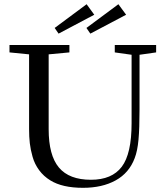

<svg xmlns="http://www.w3.org/2000/svg" viewBox="-20 -876 784 909"><path d="M257.3 -716.8 238.8 -743.7 390.1 -856 426.3 -806.2ZM407.7 -716.8 389.2 -743.7 540.5 -856 577.1 -806.2ZM373 13.2Q274.9 13.2 218.3 -22Q186.5 -41.5 165.3 -70.3Q144 -99.1 134.3 -133.5Q124.5 -168 121.1 -198Q117.7 -228 117.7 -264.2V-618.7L24.9 -627.9V-663.1H308.6V-627.9L210.4 -618.7V-264.2Q210.4 -140.6 259 -82.8Q307.6 -24.9 410.6 -24.9Q509.8 -24.9 556.4 -86.4Q603 -147.9 603 -292.5V-616.7L523.4 -627.9V-663.1H719.2V-627.9L640.6 -616.7V-357.9Q640.6 -268.1 635.7 -214.8Q630.9 -161.6 617.7 -127.4Q591.3 -57.1 527.6 -22Q463.9 13.2 373 13.2Z"/></svg>

Font: Elstob 8pt
Style: Regular
Weight: 400
Designer: Peter S. Baker
Version: Version 1.015